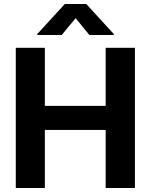

<svg xmlns="http://www.w3.org/2000/svg" viewBox="-20 -948 760 968"><path d="M59.6 -707H206.1V-414.1H512.7V-707H660.2V0H512.7V-293H206.1V0H59.6ZM361.3 -856.4 291 -771.5H168V-776.4L306.6 -927.7H415L553.7 -776.4V-771.5H430.7Z"/></svg>

Font: Pretendard Std
Style: Bold
Weight: 700
Designer: Base glyphs from Inter by Rasmus Andersson; Hangeul glyphs from Noto Sans CJK(Source Han Sans) by Jang Soo-young and Kan
Foundry: Kil Hyung-jin
Version: Version 1.309